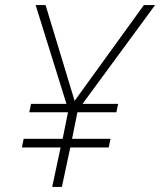

<svg xmlns="http://www.w3.org/2000/svg" viewBox="-20 -734 629 754"><path d="M185 0 218 -155H66L73 -189H226L247 -293H95L102 -326H241L120 -714H159L273 -338L545 -714H589L304 -326H444L437 -293H284L263 -189H414L407 -155H256L223 0Z"/></svg>

Font: Noto Sans Disp ExtLt
Style: Italic
Weight: 200
Italic angle: -12°
Designer: Monotype Design Team
Foundry: Monotype Imaging Inc.
Version: Version 2.000;GOOG;noto-source:20170915:90ef993387c0